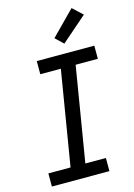

<svg xmlns="http://www.w3.org/2000/svg" viewBox="-143 -1055 786 1128"><g transform="rotate(-15 250.0 -491.5)"><path d="M377 0H27V-80H162L257 -655H132V-735H482V-655H347L252 -80H377ZM315 -792 267 -838 410 -983 470 -927Z"/></g></svg>

Font: Iosevka Term Curly Md Obl
Style: Regular
Weight: 500
Italic angle: -9°
Designer: Belleve Invis
Foundry: Belleve Invis
Version: Version 32.3.0